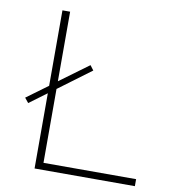

<svg xmlns="http://www.w3.org/2000/svg" viewBox="-80 -768 742 837"><g transform="rotate(10 291.5 -350.0)"><path d="M163 -31V-358L307 -465L291 -486L163 -392V-700H129V-366L35 -297L52 -276L129 -333V0H573V-31Z"/></g></svg>

Font: Talent ExtraLight
Style: Regular
Weight: 200
Designer: Mike Powis
Version: Version 1.001;hotconv 1.0.109;makeotfexe 2.5.65596